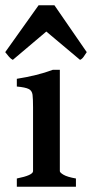

<svg xmlns="http://www.w3.org/2000/svg" viewBox="-34 -708 349 728"><path d="M29.8 0V-31.2Q91.3 -43.5 91.3 -59.1V-301.3Q91.3 -333 89.4 -348.6Q87.4 -364.3 74.7 -370.6Q62 -377 29.8 -379.9V-409.2Q66.9 -415 101.8 -423.6Q136.7 -432.1 166.5 -443.4H192.9V-59.1Q192.9 -53.7 206.8 -45.4Q220.7 -37.1 253.9 -31.2V0ZM294.9 -510.3Q289.1 -501.5 283.2 -492.9Q277.3 -484.4 269.5 -481L141.6 -588.4L14.6 -481Q7.3 -484.4 0 -492.9Q-7.3 -501.5 -14.2 -510.3L112.3 -688H172.4Z"/></svg>

Font: Namdhinggo SemiBold
Style: Regular
Weight: 600
Designer: Victor Gaultney
Foundry: SIL International
Version: Version 3.001